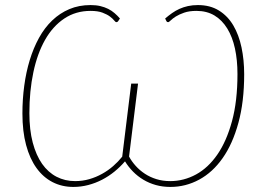

<svg xmlns="http://www.w3.org/2000/svg" viewBox="-20 -730 1038 758"><path d="M632 -657Q645.5 -668.5 659.2 -678.2Q673 -688 688.5 -695Q704 -702 722 -706Q740 -710 761.5 -710Q809.5 -710 844.2 -688.5Q879 -667 901 -629.8Q923 -592.5 933.5 -542.8Q944 -493 944 -437Q944 -328 921.2 -245Q898.5 -162 859 -105.8Q819.5 -49.5 766.2 -20.8Q713 8 652.5 8Q622 8 595.2 0.5Q568.5 -7 546 -20.5Q523.5 -34 505.2 -52.5Q487 -71 473.5 -93Q454.5 -71 431.8 -52.5Q409 -34 383 -20.5Q357 -7 328.2 0.5Q299.5 8 269.5 8Q224.5 8 187.5 -11Q150.5 -30 124 -66.8Q97.5 -103.5 83 -157.5Q68.5 -211.5 68.5 -282Q68.5 -338.5 75.8 -392Q83 -445.5 97.5 -493Q112 -540.5 134 -580.5Q156 -620.5 186 -649.2Q216 -678 253.8 -694Q291.5 -710 337.5 -710Q359 -710 376 -706Q393 -702 407 -695Q421 -688 432.2 -678.2Q443.5 -668.5 453.5 -657L446.5 -646.5Q444 -642.5 439.5 -642.5Q436 -642.5 430.5 -649.5Q425 -656.5 414 -664.8Q403 -673 384.8 -680Q366.5 -687 337.5 -687Q279 -687 233.8 -656.8Q188.5 -626.5 158 -572.8Q127.5 -519 111.8 -445Q96 -371 96 -283.5Q96 -217.5 109.2 -167.2Q122.5 -117 146.2 -83.2Q170 -49.5 203.2 -32.2Q236.5 -15 276.5 -15Q306 -15 332.8 -22.8Q359.5 -30.5 383.2 -43.8Q407 -57 427 -74.5Q447 -92 462.5 -111.5L498 -400H525L489.5 -112Q500 -92.5 515.8 -75Q531.5 -57.5 552 -44Q572.5 -30.5 597.5 -22.8Q622.5 -15 652 -15Q705.5 -15 753.8 -41.2Q802 -67.5 838.2 -120Q874.5 -172.5 896 -251.8Q917.5 -331 917.5 -437.5Q917.5 -493 907.5 -538.8Q897.5 -584.5 877.2 -617.5Q857 -650.5 826.8 -668.8Q796.5 -687 755.5 -687Q727 -687 707 -680Q687 -673 674 -664.8Q661 -656.5 654 -649.5Q647 -642.5 643.5 -642.5Q639 -642.5 637 -646.5Z"/></svg>

Font: Lato Thin
Style: Italic
Weight: 200
Italic angle: -7°
Designer: Lukasz Dziedzic
Foundry: tyPoland Lukasz Dziedzic
Version: Version 2.007; 2014-02-27